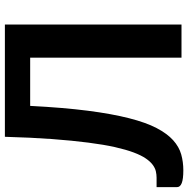

<svg xmlns="http://www.w3.org/2000/svg" viewBox="-14 -751 770 786"><g transform="rotate(-90 371.0 -358.0)"><path d="M663.5 0H528V-619.5H330.5Q323.5 -483.5 310.8 -384.2Q298 -285 280.2 -215.2Q262.5 -145.5 239.8 -102Q217 -58.5 190 -34.2Q163 -10 132 -1.2Q101 7.5 67 7.5Q31 7.5 14.5 1Q-2 -5.5 -2 -18V-102H36.5Q49.5 -102 62.8 -105Q76 -108 89.2 -117.8Q102.5 -127.5 115.2 -146Q128 -164.5 139.8 -195.8Q151.5 -227 161.8 -272.5Q172 -318 180.2 -382Q188.5 -446 194.8 -530.2Q201 -614.5 204 -723H663.5Z"/></g></svg>

Font: Lato
Style: Bold
Weight: 700
Designer: Lukasz Dziedzic with Adam Twardoch and Botio Nikoltchev
Foundry: tyPoland Lukasz Dziedzic
Version: Version 2.010; 2014-09-01; http://www.latofonts.com/; ttfaut